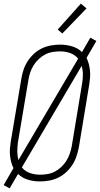

<svg xmlns="http://www.w3.org/2000/svg" viewBox="-20 -988 549 1054"><path d="M33 46 0 28 54 -65Q46 -81 41.5 -98.5Q37 -116 35 -134.5Q33 -153 34.5 -172Q36 -191 39 -210L97 -555Q101 -580 109 -604.5Q117 -629 131.5 -651.5Q146 -674 166 -692.5Q186 -711 210 -722.5Q234 -734 260 -738.5Q286 -743 310 -743Q344 -743 376 -733.5Q408 -724 430 -702L476 -781L509 -763L455 -670Q463 -654 467.5 -636.5Q472 -619 474 -600.5Q476 -582 474.5 -563Q473 -544 470 -525L413 -180Q408 -155 400 -130.5Q392 -106 377.5 -83.5Q363 -61 343 -42.5Q323 -24 299 -12.5Q275 -1 249 3.5Q223 8 199 8Q165 8 133.5 -1.5Q102 -11 79 -33ZM81 -109 409 -666Q392 -687 366 -696.5Q340 -706 310 -706Q290 -706 268.5 -702.5Q247 -699 228 -689Q209 -679 192.5 -663.5Q176 -648 164.5 -629.5Q153 -611 146 -590.5Q139 -570 136 -549L78 -204Q75 -180 75 -156Q75 -132 81 -109ZM200 -29Q220 -29 241 -32.5Q262 -36 281 -46Q300 -56 316.5 -71.5Q333 -87 344.5 -105.5Q356 -124 363 -144.5Q370 -165 374 -186L431 -531Q435 -555 435 -579Q435 -603 428 -626L100 -69Q117 -48 143.5 -38.5Q170 -29 200 -29ZM322 -804 297 -826 424 -968 455 -942Z"/></svg>

Font: Iosevka Extralight Oblique
Style: Regular
Weight: 200
Italic angle: -9°
Monospace: yes
Designer: Belleve Invis
Foundry: Belleve Invis
Version: Version 32.5.0; ttfautohint (v1.8.4)